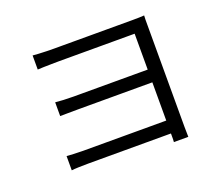

<svg xmlns="http://www.w3.org/2000/svg" viewBox="-120 -877 1240 1076"><g transform="rotate(-20 500.0 -338.5)"><path d="M167 -702Q179 -701 202.5 -699.5Q226 -698 251.5 -697.5Q277 -697 293 -697Q310 -697 344 -697Q378 -697 422 -697Q466 -697 514.5 -697Q563 -697 610 -697Q657 -697 696 -697Q735 -697 760 -697Q781 -697 799.5 -697.5Q818 -698 831 -699Q830 -689 830 -673.5Q830 -658 830 -639Q830 -629 830 -587.5Q830 -546 830 -487Q830 -428 830 -360.5Q830 -293 830 -228.5Q830 -164 830 -113Q830 -62 830 -35Q830 -19 830.5 -3.5Q831 12 831 25H745Q746 17 746 7Q746 -3 746 -15.5Q746 -28 746 -40Q746 -73 746 -125.5Q746 -178 746 -240.5Q746 -303 746 -366Q746 -429 746 -483.5Q746 -538 746 -575Q746 -612 746 -621Q737 -621 704 -621Q671 -621 626 -621Q581 -621 530.5 -621Q480 -621 432 -621Q384 -621 347 -621Q310 -621 293 -621Q277 -621 251.5 -620.5Q226 -620 202.5 -619.5Q179 -619 167 -618ZM196 -412Q215 -410 244.5 -408.5Q274 -407 305 -407Q321 -407 360 -407Q399 -407 451 -407Q503 -407 558 -407Q613 -407 662.5 -407Q712 -407 746.5 -407Q781 -407 789 -407V-331Q781 -331 746.5 -331Q712 -331 662.5 -331Q613 -331 558 -331Q503 -331 451.5 -331Q400 -331 361 -331Q322 -331 306 -331Q274 -331 244 -330.5Q214 -330 196 -330ZM153 -107Q168 -106 194.5 -104.5Q221 -103 253 -103Q271 -103 313 -103Q355 -103 411 -103Q467 -103 527 -103Q587 -103 642 -103Q697 -103 737 -103Q777 -103 790 -103V-26Q775 -26 734.5 -26Q694 -26 639 -26Q584 -26 524.5 -26Q465 -26 410 -26Q355 -26 313 -26Q271 -26 254 -26Q224 -26 196 -25Q168 -24 153 -22Z"/></g></svg>

Font: Noto Sans JP Thin
Style: Regular
Weight: 400
Version: Version 2.004-H2;hotconv 1.0.118;makeotfexe 2.5.65603